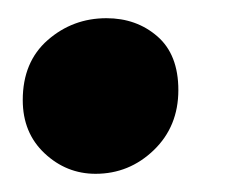

<svg xmlns="http://www.w3.org/2000/svg" viewBox="-20 -171 258 211"><path d="M85 20Q53 20 29 -2.5Q5 -25 5 -61Q5 -103 32.5 -127Q60 -151 97 -151Q130 -151 153 -131Q176 -111 176 -72Q176 -32 149 -6Q122 20 85 20Z"/></svg>

Font: Alkatra SemiBold
Style: Regular
Weight: 600
Designer: Suman Bhandary
Version: Version 1.100;gftools[0.9.22]